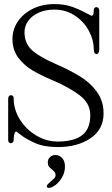

<svg xmlns="http://www.w3.org/2000/svg" viewBox="-20 -720 547 940"><path d="M59 -76Q53 -76 50 -63.5Q47 -51 47 -36Q47 -28 43 -23.5Q39 -19 33 -19Q27 -19 23.5 -23Q20 -27 20 -35V-146V-236Q20 -245 24 -249.5Q28 -254 34 -254Q39 -254 43 -250Q47 -246 47 -239Q47 -183 78 -134Q109 -85 158.5 -56Q208 -27 262 -27Q342 -27 382 -58Q422 -89 422 -156Q422 -214 370 -253.5Q318 -293 235 -328Q179 -352 139 -375.5Q99 -399 70 -437Q41 -475 41 -529Q41 -576 67.5 -615Q94 -654 140.5 -677Q187 -700 246 -700Q297 -700 335 -686Q373 -672 410 -652Q426 -643 429 -643Q439 -643 439 -670Q439 -678 443 -681.5Q447 -685 452 -685Q458 -685 462 -680.5Q466 -676 466 -668V-568V-478Q466 -467 462 -461Q458 -455 452 -455Q447 -455 443 -461Q439 -467 439 -478Q439 -525 414.5 -570Q390 -615 346 -644Q302 -673 246 -673Q202 -673 168.5 -657.5Q135 -642 117.5 -617Q100 -592 100 -563Q100 -507 137 -474Q174 -441 250 -408Q321 -377 371 -346.5Q421 -316 454 -271Q487 -226 487 -165Q487 -86 423 -43Q359 0 263 0Q195 0 151 -20Q107 -40 84 -58Q61 -76 59 -76ZM209 192Q209 187 215 181Q221 175 228 169Q240 159 246 152.5Q252 146 252 137Q252 128 248 123Q244 118 235 110Q224 102 219 95Q214 88 214 75Q214 59 225 49Q236 39 252 39Q270 39 284 53.5Q298 68 298 96Q298 123 284.5 147Q271 171 252 185.5Q233 200 219 200Q209 200 209 192Z"/></svg>

Font: Hina Mincho
Style: Regular
Weight: 400
Designer: satsuyako
Foundry: satsuyako
Version: Version 1.100